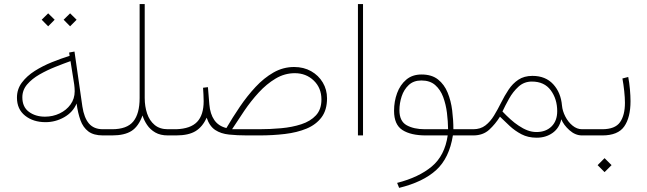

<svg xmlns="http://www.w3.org/2000/svg" viewBox="-20 -663 3170 940"><path d="M323.2 -597.7 355 -566.4 323.2 -534.2 291.5 -566.4ZM215.8 -597.7 247.6 -566.4 215.8 -534.2 184.1 -566.4ZM483.9 0Q438.5 0 412.6 -19.5Q386.7 -39.1 374 -74.2Q361.3 -109.4 355 -156.2Q336.9 -113.3 294.2 -89.1Q251.5 -64.9 203.1 -64.9Q142.6 -64.9 102.8 -96.7Q63 -128.4 63 -185.1Q63 -226.6 87.2 -258.8Q111.3 -291 150.1 -315.7Q189 -340.3 233.9 -358.4Q278.8 -376.5 320.8 -389.6L318.4 -405.8L344.7 -410.6L383.3 -141.6Q391.6 -86.4 415.5 -58.3Q439.5 -30.3 483.9 -30.3H513.7V0ZM345.7 -216.3Q345.7 -224.6 345 -232.7Q344.2 -240.7 343.3 -249.5L325.2 -363.8Q291 -351.6 250.5 -335.4Q210 -319.3 173.3 -298.3Q136.7 -277.3 113 -249.8Q89.4 -222.2 89.4 -186.5Q89.4 -139.2 121.6 -115.5Q153.8 -91.8 200.2 -91.8Q238.8 -91.8 272 -107.7Q305.2 -123.5 325.4 -151.6Q345.7 -179.7 345.7 -216.3Z M663.6 -183.1V-643.1H688.5V-183.1Q688.5 -142.1 700.2 -107.2Q711.9 -72.3 737.1 -51.3Q762.2 -30.3 801.8 -30.3H831.5V0H801.8Q765.1 0 740.2 -14.4Q715.3 -28.8 700.2 -51.3Q685.1 -73.7 677.7 -97.7Q658.2 -43.9 624 -22Q589.8 0 528.3 0H494.1V-30.3H528.3Q601.6 -30.3 632.6 -68.4Q663.6 -106.4 663.6 -183.1Z M1088.4 -36.1Q1118.7 -87.9 1154.3 -140.4Q1189.9 -192.9 1231 -237.1Q1272 -281.2 1319.1 -308.1Q1366.2 -335 1419.9 -335Q1466.8 -335 1503.2 -314.5Q1539.6 -293.9 1560.3 -259Q1581.1 -224.1 1581.1 -181.6Q1581.1 -124.5 1554.2 -88.6Q1527.3 -52.7 1481 -33.4Q1434.6 -14.2 1375 -7.1Q1315.4 0 1250 0H1189.9Q1141.1 0 1101.3 -4.2Q1061.5 -8.3 1033.7 -26.6Q1005.9 -44.9 991.7 -86.9Q972.2 -42.5 937.7 -21.2Q903.3 0 842.3 0H812V-30.3H842.8Q913.1 -32.7 945.1 -66.4Q977.1 -100.1 977.1 -168Q977.1 -185.5 976.1 -200.2Q975.1 -214.8 974.1 -233.4L998 -236.3L1004.9 -151.9Q1008.8 -105 1029.1 -75.4Q1049.3 -45.9 1088.4 -36.1ZM1423.3 -304.7Q1373.5 -304.7 1329.3 -278.3Q1285.2 -252 1246.8 -210.2Q1208.5 -168.5 1176 -120.6Q1143.6 -72.8 1116.2 -30.3H1248Q1302.2 -30.3 1356.2 -35.2Q1410.2 -40 1455.1 -54.7Q1500 -69.3 1526.9 -98.4Q1553.7 -127.4 1553.7 -175.8Q1553.7 -232.4 1516.1 -268.6Q1478.5 -304.7 1423.3 -304.7Z M1757.3 -643.1V0H1732.4V-643.1Z M2043.9 -298.3Q2093.8 -298.3 2124.5 -273.9Q2155.3 -249.5 2171.6 -209.5Q2188 -169.4 2193.8 -122.6Q2199.7 -75.7 2199.7 -30.3H2286.1V0H2197.3Q2179.7 110.8 2115.7 169.4Q2051.8 228 1934.1 256.8L1924.3 232.4Q2030.8 205.1 2094.2 151.9Q2157.7 98.6 2171.9 0H2064.9Q1991.2 0 1950.2 -26.4Q1909.2 -52.7 1909.2 -120.6Q1909.2 -166.5 1924.1 -207Q1939 -247.6 1968.8 -272.9Q1998.5 -298.3 2043.9 -298.3ZM2060.1 -30.3H2173.8Q2173.3 -68.8 2168.2 -110.4Q2163.1 -151.9 2149.7 -188Q2136.2 -224.1 2110.6 -246.6Q2085 -269 2043 -269Q2004.9 -269 1981.2 -246.8Q1957.5 -224.6 1946.5 -191.2Q1935.5 -157.7 1935.5 -123.5Q1935.5 -69.8 1970.7 -50Q2005.9 -30.3 2060.1 -30.3Z M2296.9 0H2266.6V-30.3H2296.9Q2332.5 -30.3 2356.7 -49.1Q2380.9 -67.9 2398.9 -97.7Q2417 -127.4 2433.6 -160.9Q2450.2 -194.3 2470 -224.1Q2489.7 -253.9 2517.8 -272.7Q2545.9 -291.5 2586.9 -291.5Q2650.9 -291.5 2688.5 -250.5Q2726.1 -209.5 2731.4 -146Q2733.9 -119.6 2747.6 -92.8Q2761.2 -65.9 2783 -48.1Q2804.7 -30.3 2829.6 -30.3H2859.4V0H2829.6Q2796.4 0 2767.8 -25.6Q2739.3 -51.3 2728 -79.1Q2718.3 -35.6 2685.3 -12.2Q2652.3 11.2 2607.4 11.2Q2565.4 11.2 2533.2 -5.6Q2501 -22.5 2475.3 -46.4Q2449.7 -70.3 2427.7 -91.8Q2405.3 -55.7 2375 -27.8Q2344.7 0 2296.9 0ZM2584 -263.7Q2545.9 -263.7 2518.6 -238.8Q2491.2 -213.9 2472.2 -179.7Q2453.1 -145.5 2439.9 -117.2Q2459.5 -96.7 2479.2 -78.9Q2499 -61 2519 -47.9Q2540.5 -33.2 2562.3 -24.9Q2584 -16.6 2606.4 -16.6Q2652.3 -16.6 2680.2 -43.9Q2708 -71.3 2708 -118.7Q2708 -178.2 2676.5 -220.9Q2645 -263.7 2584 -263.7Z M2839.4 -30.3H2927.7Q2991.2 -30.3 3015.4 -64.5Q3039.6 -98.6 3039.6 -159.7Q3039.6 -184.6 3036.1 -217Q3032.7 -249.5 3027.3 -278.8L3055.7 -286.1Q3061 -259.3 3064 -226.1Q3066.9 -192.9 3066.9 -167.5Q3066.9 -87.9 3036.1 -43.9Q3005.4 0 2928.7 0H2839.4ZM2939.9 111.3 2974.1 145.5 2939.9 179.7 2905.8 145.5Z"/></svg>

Font: Vazirmatn UI FD Thin
Style: Regular
Weight: 100
Designer: Saber Rastikerdar
Foundry: Saber Rastikerdar
Version: Version 33.003